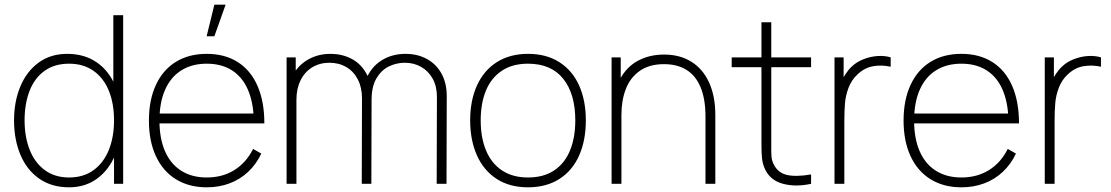

<svg xmlns="http://www.w3.org/2000/svg" viewBox="-20 -785 4747 820"><path d="M275 15Q200.5 15 147.5 -22Q94.5 -59 67.2 -124Q40 -189 40 -271Q40 -351.5 67 -416Q94 -480.5 145.2 -517.8Q196.5 -555 267 -555Q340.5 -555 393 -518.8Q445.5 -482.5 472.2 -418.2Q499 -354 499 -271Q499 -189.5 472.5 -124.8Q446 -60 395.2 -22.5Q344.5 15 275 15ZM275 -27Q336.5 -27 379.8 -58.5Q423 -90 445 -145.2Q467 -200.5 467 -271Q467 -342.5 445 -397Q423 -451.5 379.8 -482.2Q336.5 -513 275 -513Q212.5 -513 169.8 -482Q127 -451 106 -396.2Q85 -341.5 85 -271Q85 -200.5 106.8 -145.2Q128.5 -90 171.2 -58.5Q214 -27 275 -27ZM467 0V-425H464V-720H506V0Z M895.5 -765 862.5 -630H895.5L943.5 -765ZM863 15Q787 15 731.2 -19.5Q675.5 -54 645.8 -118.2Q616 -182.5 616 -270Q616 -358 645.8 -422.2Q675.5 -486.5 731 -520.8Q786.5 -555 863 -555Q940 -555 995.2 -520Q1050.5 -485 1079.8 -418.2Q1109 -351.5 1109 -258H1064V-272Q1062 -349.5 1038.2 -403.2Q1014.5 -457 970 -485Q925.5 -513 863 -513Q799.5 -513 754 -484.2Q708.5 -455.5 684.8 -401Q661 -346.5 661 -270Q661 -193.5 684.8 -139Q708.5 -84.5 754 -55.8Q799.5 -27 863 -27Q929.5 -27 980.2 -58.2Q1031 -89.5 1061 -149L1096 -129Q1074 -83 1039.5 -50.8Q1005 -18.5 960.2 -1.8Q915.5 15 863 15ZM643 -258V-300H1083V-258Z M1846 -372Q1846 -416 1828 -448.8Q1810 -481.5 1778.8 -499.2Q1747.5 -517 1709 -517Q1673.5 -517 1641.2 -501.5Q1609 -486 1588 -450.8Q1567 -415.5 1567 -359H1530Q1527.5 -417.5 1550.5 -462Q1573.5 -506.5 1615.8 -530.8Q1658 -555 1712 -555Q1763 -555 1803 -533.2Q1843 -511.5 1865.5 -470.8Q1888 -430 1888 -375L1887 0H1845ZM1204 0V-540H1243V-430H1246V0ZM1526 -365Q1526 -411 1508.5 -445.2Q1491 -479.5 1459.5 -498.2Q1428 -517 1387 -517Q1345.5 -517 1313.5 -497.5Q1281.5 -478 1263.8 -442.2Q1246 -406.5 1246 -359L1209 -375Q1209 -426.5 1232.5 -467.5Q1256 -508.5 1297.8 -531.8Q1339.5 -555 1392 -555Q1439.5 -555 1479.2 -535Q1519 -515 1543 -474Q1567 -433 1567 -372L1566 0H1525Z M2235 15Q2156.5 15 2101 -21Q2045.5 -57 2016.8 -121.8Q1988 -186.5 1988 -271Q1988 -356 2017.2 -420.2Q2046.5 -484.5 2102.2 -519.8Q2158 -555 2235 -555Q2314 -555 2369.5 -519.2Q2425 -483.5 2453.5 -419.5Q2482 -355.5 2482 -271Q2482 -185 2453.2 -120.5Q2424.5 -56 2368.8 -20.5Q2313 15 2235 15ZM2235 -27Q2301.5 -27 2346.8 -57.2Q2392 -87.5 2414.5 -142.5Q2437 -197.5 2437 -271Q2437 -384 2385.5 -448.5Q2334 -513 2235 -513Q2168 -513 2122.8 -482.5Q2077.5 -452 2055.2 -397.8Q2033 -343.5 2033 -271Q2033 -197 2056 -142Q2079 -87 2124.2 -57Q2169.5 -27 2235 -27Z M2993 -286Q2993 -362 2972.2 -412Q2951.5 -462 2912 -486.5Q2872.5 -511 2816 -511Q2753 -511 2712.2 -482.2Q2671.5 -453.5 2652.8 -404.8Q2634 -356 2634 -295L2595 -294Q2595 -382.5 2624.5 -440.5Q2654 -498.5 2703.8 -525.2Q2753.5 -552 2816 -552Q2884 -552 2933.2 -521Q2982.5 -490 3008.8 -431.8Q3035 -373.5 3035 -294V0H2993ZM2592 0V-540H2631V-430H2634V0Z M3444 0Q3378 14.5 3323.5 -0.2Q3269 -15 3247 -63Q3237 -85.5 3234.5 -108.2Q3232 -131 3232 -171V-179V-690H3274V-179V-162.5Q3273.5 -130 3275.2 -113.5Q3277 -97 3285 -82Q3302.5 -47 3340.5 -38Q3378.5 -29 3444 -40ZM3105 -498V-540H3444V-498Z M3544 0V-540H3583V-411L3570 -428Q3578 -449 3590.8 -468.2Q3603.5 -487.5 3617 -500Q3638 -520.5 3668.2 -532.2Q3698.5 -544 3729.2 -545.8Q3760 -547.5 3784 -540V-500Q3745.5 -508.5 3709.2 -502.2Q3673 -496 3643 -468Q3616.5 -443.5 3604 -410.2Q3591.5 -377 3588.8 -344.5Q3586 -312 3586 -266V0Z M4086 15Q4010 15 3954.2 -19.5Q3898.5 -54 3868.8 -118.2Q3839 -182.5 3839 -270Q3839 -358 3868.8 -422.2Q3898.5 -486.5 3954 -520.8Q4009.5 -555 4086 -555Q4163 -555 4218.2 -520Q4273.5 -485 4302.8 -418.2Q4332 -351.5 4332 -258H4287V-272Q4285 -349.5 4261.2 -403.2Q4237.5 -457 4193 -485Q4148.5 -513 4086 -513Q4022.5 -513 3977 -484.2Q3931.5 -455.5 3907.8 -401Q3884 -346.5 3884 -270Q3884 -193.5 3907.8 -139Q3931.5 -84.5 3977 -55.8Q4022.5 -27 4086 -27Q4152.5 -27 4203.2 -58.2Q4254 -89.5 4284 -149L4319 -129Q4297 -83 4262.5 -50.8Q4228 -18.5 4183.2 -1.8Q4138.5 15 4086 15ZM3866 -258V-300H4306V-258Z M4442 0V-540H4481V-411L4468 -428Q4476 -449 4488.8 -468.2Q4501.5 -487.5 4515 -500Q4536 -520.5 4566.2 -532.2Q4596.5 -544 4627.2 -545.8Q4658 -547.5 4682 -540V-500Q4643.5 -508.5 4607.2 -502.2Q4571 -496 4541 -468Q4514.5 -443.5 4502 -410.2Q4489.5 -377 4486.8 -344.5Q4484 -312 4484 -266V0Z"/></svg>

Font: Hauora
Style: Regular
Weight: 400
Designer: Wayne Shih
Foundry: WCYS
Version: Version 1.001